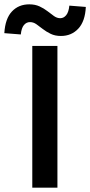

<svg xmlns="http://www.w3.org/2000/svg" viewBox="-66 -866 416 886"><path d="M83 0V-654H199V0ZM215 -700Q188 -700 167.5 -710Q147 -720 131 -732.5Q115 -745 101.5 -754.5Q88 -764 72 -764Q56 -764 44.5 -750.5Q33 -737 30 -707L-46 -713Q-42 -780 -11 -813Q20 -846 69 -846Q96 -846 116.5 -836.5Q137 -827 153 -814.5Q169 -802 183 -792Q197 -782 212 -782Q228 -782 239.5 -796Q251 -810 254 -840L330 -834Q327 -768 295.5 -734Q264 -700 215 -700Z"/></svg>

Font: Source Sans 3 SemiBold
Style: Regular
Weight: 600
Designer: Paul D. Hunt
Foundry: Adobe
Version: Version 3.046;hotconv 1.0.118;makeotfexe 2.5.65603